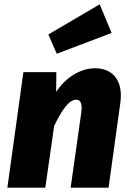

<svg xmlns="http://www.w3.org/2000/svg" viewBox="-20 -866 604 886"><path d="M440 -846 203 -707 242 -618 495 -714ZM419 -551C350 -551 283 -508 239 -442L240 -533H88L14 0H189L230 -285C266 -360 299 -406 331 -406C349 -406 361 -394 355 -346L306 0H481L535 -389C550 -491 503 -551 419 -551Z"/></svg>

Font: Fira Sans ExtraBold
Style: Italic
Weight: 800
Italic angle: -8°
Designer: bBox Type GmbH & Carrois Corporate GbR & Edenspiekermann AG
Foundry: bBox Type GmbH & Carrois Corporate GbR & Edenspiekermann AG
Version: Version 4.301;PS 004.301;hotconv 1.0.88;makeotf.lib2.5.64775